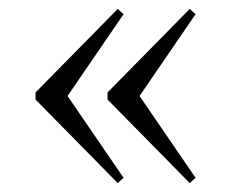

<svg xmlns="http://www.w3.org/2000/svg" viewBox="-20 -566 520 432"><path d="M407 -154 222 -342V-358L407 -546L420 -534L294 -350L420 -166ZM245 -154 60 -342V-358L245 -546L258 -534L132 -350L258 -166Z"/></svg>

Font: Aboreto
Style: Regular
Weight: 400
Designer: Dominik Jáger
Foundry: Dominik Jáger
Version: Version 1.001; ttfautohint (v1.8.4.7-5d5b)